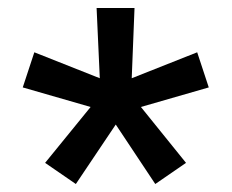

<svg xmlns="http://www.w3.org/2000/svg" viewBox="-20 -804 580 481"><path d="M270 -492 170 -343 93 -396 207 -536 37 -585 66 -673 230 -608 222 -784H317L310 -608L474 -673L503 -585L333 -536L446 -396L369 -343Z"/></svg>

Font: IBM Plex Sans JP Medium
Style: Regular
Weight: 500
Designer: Mike Abbink; Paul van der Laan; Pieter van Rosmalen; Wujin Sim; Yejin Wi; Jinhee Kim; Boomi Park; Yona Kim; Kichan Ma
Foundry: Sandoll Inc.
Version: Version 1.001